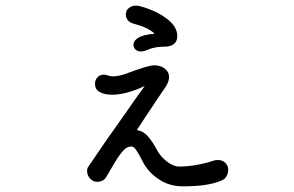

<svg xmlns="http://www.w3.org/2000/svg" viewBox="-20 -600 1040 679"><path d="M425 -549Q425 -563 435.5 -571.5Q446 -580 460 -580Q467 -580 471 -579Q527 -565 567 -536Q607 -507 607 -473Q607 -453 594.5 -444Q582 -435 563 -435Q528 -435 505 -425Q489 -418 478 -418Q467 -418 459.5 -424.5Q452 -431 452 -442Q452 -454 464 -463Q482 -477 527 -481Q503 -503 454 -516Q440 -519 432.5 -528Q425 -537 425 -549ZM787 1Q787 13 781 23.5Q775 34 764 38Q718 59 627 59Q578 59 540 33Q502 7 484 -30Q471 -56 462 -69Q453 -82 445 -82Q431 -82 419 -70.5Q407 -59 388 -29L355 27Q351 34 342.5 38.5Q334 43 324 43Q308 43 298 31Q288 19 288 5Q288 -5 292 -10Q346 -91 431 -210Q444 -230 492 -296Q426 -265 376 -265Q352 -265 336 -273Q316 -281 316 -304Q316 -317 324.5 -326.5Q333 -336 347 -336Q356 -336 362 -333Q370 -330 379 -330Q398 -330 422 -338Q467 -355 490.5 -362Q514 -369 527 -369Q547 -369 562.5 -357.5Q578 -346 578 -328Q578 -315 569 -298L542 -258Q483 -170 464 -140Q486 -137 502.5 -118.5Q519 -100 536 -68Q548 -46 570.5 -28.5Q593 -11 614 -11Q643 -11 676.5 -17Q710 -23 739 -33Q743 -34 753 -34Q766 -34 776.5 -24.5Q787 -15 787 1Z"/></svg>

Font: Tsukimi Rounded Medium
Style: Regular
Weight: 500
Designer: Takashi Funayama
Foundry: Takashi Funayama
Version: Version 1.032; ttfautohint (v1.8.3)